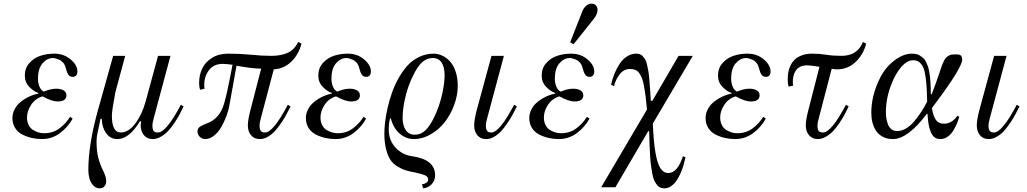

<svg xmlns="http://www.w3.org/2000/svg" viewBox="-20 -750 5626 1052"><path d="M48 -103Q48 -126 58 -147Q68 -168 83 -182.5Q98 -197 117 -208.5Q136 -220 154.5 -227Q173 -234 190 -237V-241Q166 -248 141 -273.5Q116 -299 116 -336Q116 -376 140.5 -404Q165 -432 200.5 -444Q236 -456 278 -456Q330 -456 367 -424.5Q404 -393 404 -359Q404 -329 378 -329Q362 -329 354 -341.5Q346 -354 340 -378Q336 -395 326 -406.5Q316 -418 304 -423Q292 -428 284 -430Q276 -432 270 -432Q238 -432 213 -403Q188 -374 188 -319Q188 -296 196 -276Q204 -256 220 -248Q258 -264 288 -264Q312 -264 328 -255Q344 -246 344 -228Q344 -194 296 -194Q264 -194 213 -222Q173 -210 150.5 -175.5Q128 -141 128 -107Q128 -82 137.5 -64Q147 -46 162.5 -37Q178 -28 192.5 -24Q207 -20 222 -20Q270 -20 305.5 -46.5Q341 -73 364 -110L378 -100Q353 -54 309 -21Q265 12 210 12Q182 12 155 6Q128 0 103 -12.5Q78 -25 63 -48.5Q48 -72 48 -103Z M464 182Q464 43 516 -144L600 -444H666L612 -244Q593 -144 593 -116Q593 -24 642 -24Q684 -24 721 -73Q758 -122 778 -194L846 -444H914L822 -101Q815 -76 815 -62Q815 -54 816 -48Q817 -42 819.5 -36Q822 -30 829 -27Q836 -24 845 -24Q891 -24 971 -176L986 -167Q974 -142 964 -123Q954 -104 936 -77Q918 -50 901 -32Q884 -14 861.5 -1Q839 12 817 12Q786 12 768.5 -9.5Q751 -31 751 -62Q751 -74 754 -84L747 -86Q688 12 623 12Q584 12 561 -21Q538 -54 538 -97L531 -100L513 -15Q509 4 509 24Q509 78 518.5 114.5Q528 151 545 185Q562 220 562 241Q562 258 553 270Q544 282 526 282Q505 282 490.5 265.5Q476 249 470 227.5Q464 206 464 182Z M1062 -29Q1062 -46 1074.5 -55Q1087 -64 1111 -73Q1184 -98 1208 -183Q1226 -247 1243 -338L1254 -395Q1219 -400 1200 -400Q1151 -400 1125 -365.5Q1099 -331 1099 -285Q1099 -274 1101 -264L1076 -258Q1071 -273 1071 -295Q1071 -338 1087.5 -373.5Q1104 -409 1141 -432.5Q1178 -456 1230 -456Q1296 -456 1357 -450Q1414 -444 1467 -444Q1518 -444 1555 -460Q1592 -476 1614 -520L1632 -511Q1616 -450 1575.5 -411.5Q1535 -373 1480 -370L1409 -101Q1402 -76 1402 -62Q1402 -54 1403 -48Q1404 -42 1407 -36Q1410 -30 1416 -27Q1422 -24 1432 -24Q1477 -24 1557 -176L1572 -167Q1559 -142 1549.5 -123.5Q1540 -105 1521.5 -77.5Q1503 -50 1486.5 -32Q1470 -14 1448 -1Q1426 12 1404 12Q1372 12 1355 -9.5Q1338 -31 1338 -62Q1338 -94 1353 -150L1411 -374Q1362 -374 1276 -390L1237 -174Q1232 -144 1220 -112.5Q1208 -81 1191.5 -52.5Q1175 -24 1152 -6Q1129 12 1104 12Q1087 12 1074.5 -0.5Q1062 -13 1062 -29Z M1656 -103Q1656 -126 1666 -147Q1676 -168 1691 -182.5Q1706 -197 1725 -208.5Q1744 -220 1762.5 -227Q1781 -234 1798 -237V-241Q1774 -248 1749 -273.5Q1724 -299 1724 -336Q1724 -376 1748.5 -404Q1773 -432 1808.5 -444Q1844 -456 1886 -456Q1938 -456 1975 -424.5Q2012 -393 2012 -359Q2012 -329 1986 -329Q1970 -329 1962 -341.5Q1954 -354 1948 -378Q1944 -395 1934 -406.5Q1924 -418 1912 -423Q1900 -428 1892 -430Q1884 -432 1878 -432Q1846 -432 1821 -403Q1796 -374 1796 -319Q1796 -296 1804 -276Q1812 -256 1828 -248Q1866 -264 1896 -264Q1920 -264 1936 -255Q1952 -246 1952 -228Q1952 -194 1904 -194Q1872 -194 1821 -222Q1781 -210 1758.5 -175.5Q1736 -141 1736 -107Q1736 -82 1745.5 -64Q1755 -46 1770.5 -37Q1786 -28 1800.5 -24Q1815 -20 1830 -20Q1878 -20 1913.5 -46.5Q1949 -73 1972 -110L1986 -100Q1961 -54 1917 -21Q1873 12 1818 12Q1790 12 1763 6Q1736 0 1711 -12.5Q1686 -25 1671 -48.5Q1656 -72 1656 -103Z M2186 -104Q2186 -63 2203 -37.5Q2220 -12 2252 -12Q2274 -12 2292 -22Q2310 -32 2324.5 -51Q2339 -70 2348.5 -87.5Q2358 -105 2369 -130Q2390 -178 2403 -235.5Q2416 -293 2416 -340Q2416 -381 2400 -406.5Q2384 -432 2352 -432Q2330 -432 2311.5 -422Q2293 -412 2278.5 -393.5Q2264 -375 2254 -356.5Q2244 -338 2233 -314Q2212 -266 2199 -208.5Q2186 -151 2186 -104ZM2086 -18Q2086 -46 2090 -81Q2094 -116 2103.5 -158Q2113 -200 2127.5 -241.5Q2142 -283 2164 -322Q2186 -361 2212.5 -390.5Q2239 -420 2276.5 -438Q2314 -456 2356 -456Q2380 -456 2403.5 -445Q2427 -434 2446 -413Q2465 -392 2476.5 -357.5Q2488 -323 2488 -280Q2488 -228 2468.5 -175Q2449 -122 2417 -81Q2385 -40 2340 -14Q2295 12 2248 12Q2206 12 2171 -17Q2136 -46 2121 -102L2117 -101Q2110 -74 2110 -40Q2110 18 2146.5 58Q2183 98 2238 106Q2364 124 2364 210Q2364 240 2344.5 260Q2325 280 2298 282L2292 260Q2306 258 2316 251.5Q2326 245 2326 234Q2326 218 2309 210.5Q2292 203 2254 195Q2222 189 2201 182.5Q2180 176 2156 161Q2132 146 2118 124Q2104 102 2095 66Q2086 30 2086 -18Z M2578 -62Q2578 -94 2593 -150L2673 -444H2741L2649 -101Q2642 -76 2642 -62Q2642 -54 2643 -48Q2644 -42 2647 -36Q2650 -30 2656 -27Q2662 -24 2672 -24Q2717 -24 2797 -176L2812 -167Q2799 -142 2789.5 -123.5Q2780 -105 2761.5 -77.5Q2743 -50 2726.5 -32Q2710 -14 2688 -1Q2666 12 2644 12Q2612 12 2595 -9.5Q2578 -31 2578 -62Z M2880 -103Q2880 -126 2890 -147Q2900 -168 2915 -182.5Q2930 -197 2949 -208.5Q2968 -220 2986.5 -227Q3005 -234 3022 -237V-241Q2998 -248 2973 -273.5Q2948 -299 2948 -336Q2948 -376 2972.5 -404Q2997 -432 3032.5 -444Q3068 -456 3110 -456Q3162 -456 3199 -424.5Q3236 -393 3236 -359Q3236 -329 3210 -329Q3194 -329 3186 -341.5Q3178 -354 3172 -378Q3168 -395 3158 -406.5Q3148 -418 3136 -423Q3124 -428 3116 -430Q3108 -432 3102 -432Q3070 -432 3045 -403Q3020 -374 3020 -319Q3020 -296 3028 -276Q3036 -256 3052 -248Q3090 -264 3120 -264Q3144 -264 3160 -255Q3176 -246 3176 -228Q3176 -194 3128 -194Q3096 -194 3045 -222Q3005 -210 2982.5 -175.5Q2960 -141 2960 -107Q2960 -82 2969.5 -64Q2979 -46 2994.5 -37Q3010 -28 3024.5 -24Q3039 -20 3054 -20Q3102 -20 3137.5 -46.5Q3173 -73 3196 -110L3210 -100Q3185 -54 3141 -21Q3097 12 3042 12Q3014 12 2987 6Q2960 0 2935 -12.5Q2910 -25 2895 -48.5Q2880 -72 2880 -103ZM3104 -518 3171 -689Q3179 -708 3192.5 -719Q3206 -730 3219 -730Q3238 -730 3246 -719.5Q3254 -709 3254 -695Q3254 -670 3229 -641L3123 -508Z M3274 276 3525 -150Q3521 -193 3517.5 -220.5Q3514 -248 3509 -276Q3504 -304 3498 -319.5Q3492 -335 3483 -348.5Q3474 -362 3461 -367Q3448 -372 3432 -372Q3398 -372 3375.5 -343Q3353 -314 3344 -278L3328 -286Q3335 -316 3345.5 -343Q3356 -370 3373 -397Q3390 -424 3414 -440Q3438 -456 3467 -456Q3478 -456 3487 -452.5Q3496 -449 3503.5 -440Q3511 -431 3516.5 -421Q3522 -411 3526 -392.5Q3530 -374 3533 -357Q3536 -340 3538 -312Q3540 -284 3542 -260Q3544 -236 3546 -198L3554 -197L3698 -444H3776L3557 -73Q3561 28 3571.5 87.5Q3582 147 3599 172.5Q3616 198 3642 198Q3692 198 3722 106L3736 112Q3731 134 3725 155Q3719 176 3708.5 200Q3698 224 3686 241Q3674 258 3657 270Q3640 282 3620 282Q3607 282 3596.5 277Q3586 272 3578 261Q3570 250 3564 237Q3558 224 3554 201Q3550 178 3547 157.5Q3544 137 3542 103.5Q3540 70 3539 42Q3538 14 3537 -30L3532 -32L3352 276Z M3846 -103Q3846 -126 3856 -147Q3866 -168 3881 -182.5Q3896 -197 3915 -208.5Q3934 -220 3952.5 -227Q3971 -234 3988 -237V-241Q3964 -248 3939 -273.5Q3914 -299 3914 -336Q3914 -376 3938.5 -404Q3963 -432 3998.5 -444Q4034 -456 4076 -456Q4128 -456 4165 -424.5Q4202 -393 4202 -359Q4202 -329 4176 -329Q4160 -329 4152 -341.5Q4144 -354 4138 -378Q4134 -395 4124 -406.5Q4114 -418 4102 -423Q4090 -428 4082 -430Q4074 -432 4068 -432Q4036 -432 4011 -403Q3986 -374 3986 -319Q3986 -296 3994 -276Q4002 -256 4018 -248Q4056 -264 4086 -264Q4110 -264 4126 -255Q4142 -246 4142 -228Q4142 -194 4094 -194Q4062 -194 4011 -222Q3971 -210 3948.5 -175.5Q3926 -141 3926 -107Q3926 -82 3935.5 -64Q3945 -46 3960.5 -37Q3976 -28 3990.5 -24Q4005 -20 4020 -20Q4068 -20 4103.5 -46.5Q4139 -73 4162 -110L4176 -100Q4151 -54 4107 -21Q4063 12 4008 12Q3980 12 3953 6Q3926 0 3901 -12.5Q3876 -25 3861 -48.5Q3846 -72 3846 -103Z M4430 -456Q4470 -456 4508 -450Q4544 -444 4590 -444Q4678 -444 4708 -520L4726 -511Q4710 -450 4667.5 -410Q4625 -370 4566 -370Q4555 -370 4537 -373L4466 -101Q4459 -76 4459 -62Q4459 -54 4460 -48Q4461 -42 4463.5 -36Q4466 -30 4473 -27Q4480 -24 4489 -24Q4535 -24 4615 -176L4630 -167Q4618 -142 4608 -123Q4598 -104 4580 -77Q4562 -50 4545 -32Q4528 -14 4505.5 -1Q4483 12 4461 12Q4430 12 4412.5 -9.5Q4395 -31 4395 -62Q4395 -94 4410 -150L4470 -384Q4420 -392 4403 -392Q4380 -392 4364 -384Q4348 -376 4339.5 -362Q4331 -348 4327.5 -333Q4324 -318 4324 -302Q4324 -291 4326 -281L4301 -275Q4296 -290 4296 -312Q4296 -334 4299 -353Q4302 -372 4311.5 -391.5Q4321 -411 4335.5 -424.5Q4350 -438 4374 -447Q4398 -456 4430 -456Z M4754 -132Q4754 -228 4803 -325Q4832 -382 4881 -419Q4930 -456 4976 -456Q4990 -456 5002.5 -453Q5015 -450 5024.5 -443Q5034 -436 5041.5 -429Q5049 -422 5054.5 -409.5Q5060 -397 5064 -386.5Q5068 -376 5071 -359.5Q5074 -343 5075.5 -330.5Q5077 -318 5078 -299Q5079 -280 5079.5 -267Q5080 -254 5080 -234H5085Q5104 -282 5123 -338Q5133 -368 5137.5 -381.5Q5142 -395 5149.5 -411Q5157 -427 5162 -432.5Q5167 -438 5176.5 -444Q5186 -450 5195 -451Q5204 -452 5220 -452Q5239 -452 5245.5 -445Q5252 -438 5252 -424Q5252 -380 5107 -186L5086 -158Q5093 -114 5108 -93Q5123 -72 5152 -72Q5195 -72 5226 -116L5236 -110Q5231 -92 5224 -75Q5217 -58 5204.5 -36.5Q5192 -15 5173 -1.5Q5154 12 5132 12Q5112 12 5099 1Q5086 -10 5078 -31.5Q5070 -53 5067 -74.5Q5064 -96 5062 -126H5058Q4954 12 4872 12Q4840 12 4816 -1Q4792 -14 4779 -35Q4766 -56 4760 -80Q4754 -104 4754 -132ZM4834 -136Q4834 -120 4836 -105Q4838 -90 4844 -72Q4850 -54 4863 -43Q4876 -32 4896 -32Q4920 -32 4944 -46Q4968 -60 4989 -85Q5010 -110 5027 -136Q5044 -162 5060 -193Q5059 -224 5058.5 -244Q5058 -264 5056 -288Q5054 -312 5051.5 -327.5Q5049 -343 5045.5 -359.5Q5042 -376 5036 -386Q5030 -396 5023 -404Q5016 -412 5006 -416Q4996 -420 4984 -420Q4950 -420 4918 -383Q4886 -346 4864 -288Q4834 -212 4834 -136Z M5332 -62Q5332 -94 5347 -150L5427 -444H5495L5403 -101Q5396 -76 5396 -62Q5396 -54 5397 -48Q5398 -42 5401 -36Q5404 -30 5410 -27Q5416 -24 5426 -24Q5471 -24 5551 -176L5566 -167Q5553 -142 5543.5 -123.5Q5534 -105 5515.5 -77.5Q5497 -50 5480.5 -32Q5464 -14 5442 -1Q5420 12 5398 12Q5366 12 5349 -9.5Q5332 -31 5332 -62Z"/></svg>

Font: Old Standard TT
Style: Italic
Weight: 400
Italic angle: -15.2°
Designer: Alexey Kryukov <alexios@thessalonica.org.ru>
Version: Version 2.2